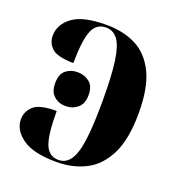

<svg xmlns="http://www.w3.org/2000/svg" viewBox="-107 -637 678 735"><g transform="rotate(20 232.0 -269.5)"><path d="M203 10Q108 10 63.5 -22Q19 -54 19 -97Q19 -129 43 -151.5Q67 -174 137 -174Q137 -77 152.5 -38.5Q168 0 207 0Q236 0 254.5 -25.5Q273 -51 281 -110.5Q289 -170 289 -272Q289 -371 281 -429.5Q273 -488 254.5 -513.5Q236 -539 206 -539Q167 -539 151 -500.5Q135 -462 134 -368Q68 -369 46 -389.5Q24 -410 24 -439Q24 -486 66.5 -517.5Q109 -549 204 -549Q273 -549 324.5 -523Q376 -497 405.5 -437Q435 -377 435 -274Q435 -167 404 -105Q373 -43 320.5 -16.5Q268 10 203 10ZM162 -203Q134 -203 114.5 -220Q95 -237 95 -272Q95 -309 114.5 -325Q134 -341 162 -341Q190 -341 210.5 -325Q231 -309 231 -272Q231 -237 210.5 -220Q190 -203 162 -203Z"/></g></svg>

Font: Noto Serif Display SemiCondensed
Style: Bold
Weight: 700
Width: 4
Designer: Monotype Design Team
Foundry: Monotype Imaging Inc.
Version: Version 2.009